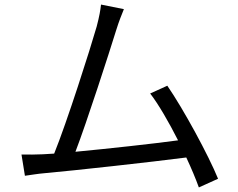

<svg xmlns="http://www.w3.org/2000/svg" viewBox="-20 -786 1040 840"><path d="M522 -746 422 -766C419 -740 415 -716 403 -670C375 -572 273 -252 217 -114C199 -113 182 -112 167 -111C138 -110 104 -109 74 -110L89 -17C118 -21 147 -26 172 -28C306 -40 641 -77 795 -97C818 -48 837 -2 850 34L934 -4C892 -107 783 -308 712 -411L637 -377C674 -329 719 -251 759 -172C649 -157 457 -136 310 -122C360 -252 459 -559 488 -653C501 -695 512 -721 522 -746Z"/></svg>

Font: DAIFUKU Sans JP
Style: Regular
Weight: 400
Designer: Original font ‘Source Han Sans JP’ : Ryoko NISHIZUKA  (kana, bopomofo & ideographs); Paul D. Hunt (Latin, Greek & Cyrill
Foundry: Daifuku
Version: Version 1.001